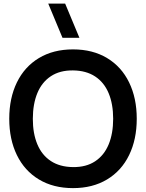

<svg xmlns="http://www.w3.org/2000/svg" viewBox="-20 -1002 790 1038"><path d="M317.9 -797.5 240.8 -982.5H332.2L409.4 -797.5ZM374.7 15Q268.4 15 190.5 -31.8Q112.6 -78.7 71.3 -163.6Q30 -248.5 30 -360Q30 -471.5 71.3 -556.4Q112.6 -641.3 190.5 -688.2Q268.4 -735 374.7 -735Q480.9 -735 558.8 -688.2Q636.8 -641.3 678 -556.4Q719.3 -471.5 719.3 -360Q719.3 -248.5 678 -163.6Q636.8 -78.7 558.8 -31.8Q480.9 15 374.7 15ZM374.7 -98.7Q445.6 -97.8 494.3 -130Q543 -162.2 567.4 -221.2Q591.8 -280.2 591.8 -360Q591.8 -439.4 567.4 -498Q543 -556.5 494.5 -588.5Q446 -620.5 374.7 -621.3Q303.8 -622.2 255.1 -590Q206.4 -557.8 182 -498.8Q157.7 -439.9 157.5 -360Q157.3 -280.7 181.8 -222.1Q206.2 -163.5 254.8 -131.5Q303.3 -99.5 374.7 -98.7Z"/></svg>

Font: Manrope
Style: Regular
Weight: 400
Designer: Mikhail Sharanda
Foundry: Mikhail Sharanda
Version: Version 4.503